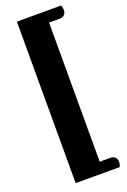

<svg xmlns="http://www.w3.org/2000/svg" viewBox="-183 -850 725 1097"><g transform="rotate(-20 180.0 -301.0)"><path d="M350 -762Q350 -744 339 -734Q328 -724 309 -724H246V122H309Q328 122 339 132Q350 142 350 160Q350 176 343 190H75V-792H343Q350 -778 350 -762Z"/></g></svg>

Font: Sansita Black
Style: Regular
Weight: 900
Designer: Pablo Cosgaya
Foundry: Omnibus-Type
Version: Version 1.006; ttfautohint (v1.5)